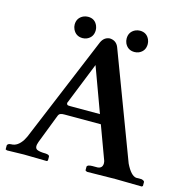

<svg xmlns="http://www.w3.org/2000/svg" viewBox="-108 -835 914 939"><g transform="rotate(15 349.5 -366.0)"><path d="M169.9 -679.2Q169.9 -713.4 200.7 -728Q212.4 -732.9 224.1 -732.9Q259.3 -732.9 272.5 -700.7Q276.9 -689.9 276.9 -679.2Q276.9 -643.6 245.6 -629.4Q234.9 -625 224.1 -625Q189.9 -625 175.3 -655.8Q169.9 -667.5 169.9 -679.2ZM433.1 -679.2Q433.1 -713.4 463.9 -728Q475.6 -732.9 486.8 -732.9Q522 -732.9 535.6 -700.7Q540 -689.9 540 -679.2Q540 -643.6 508.8 -629.4Q498 -625 486.8 -625Q452.6 -625 438 -655.8Q433.1 -667.5 433.1 -679.2ZM252.9 -288.1H402.8L319.8 -514.2L233.9 -299.8Q233.9 -290 242.2 -288.6Q246.6 -288.1 252.9 -288.1ZM147.9 -79.1Q136.2 -47.9 152.3 -39.6Q166 -33.2 194.8 -33.2Q215.3 -32.2 215.8 -22.9V-2.9L210.9 1Q210.4 1 95.2 -1L9.8 1L2 -2V-22.9Q5.4 -32.7 22 -33.2Q54.2 -33.2 78.6 -71.3Q84.5 -81.1 88.9 -90.8L312 -627Q325.7 -656.2 354 -658.2Q386.7 -656.7 398.9 -627L601.1 -90.8Q627.4 -37.1 653.8 -33.2H682.1Q696.3 -29.3 696.8 -22.9V-2.9L691.9 1Q690.9 1 558.1 -1L414.1 1L405.8 -3.9V-22.9Q407.7 -32.7 432.1 -33.2H459Q482.9 -35.2 483.9 -59.1Q483.4 -69.8 481.9 -73.2L419.9 -241.2H235.8Q213.4 -241.2 208 -232.4Q206.5 -229.5 205.1 -227.1Z"/></g></svg>

Font: Linux Libertine O
Style: Semibold
Weight: 700
Designer: Philipp H. Poll
Foundry: Philipp H. Poll
Version: Version 5.0.0